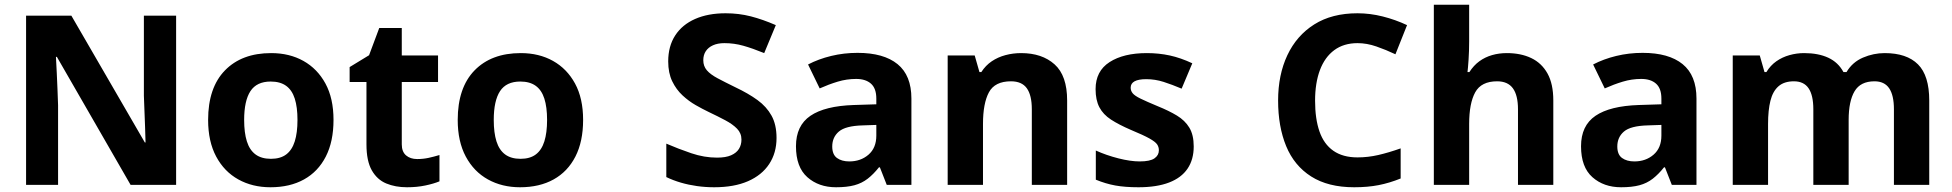

<svg xmlns="http://www.w3.org/2000/svg" viewBox="-20 -780 8234 810"><path d="M723 0H531L220 -540H216Q218 -506 219.5 -472Q221 -438 222.5 -404Q224 -370 225 -336V0H90V-714H281L591 -179H594Q593 -212 592 -245Q591 -278 589.5 -310.5Q588 -343 587 -376V-714H723Z M1387 -274Q1387 -183 1354.5 -119.5Q1322 -56 1262.5 -23Q1203 10 1121 10Q1045 10 985.5 -23Q926 -56 892 -119.5Q858 -183 858 -274Q858 -410 929 -483Q1000 -556 1124 -556Q1201 -556 1260 -523Q1319 -490 1353 -427.5Q1387 -365 1387 -274ZM1010 -274Q1010 -220 1021.5 -183.5Q1033 -147 1058 -128.5Q1083 -110 1123 -110Q1163 -110 1187.5 -128.5Q1212 -147 1223.5 -183.5Q1235 -220 1235 -274Q1235 -328 1223.5 -364Q1212 -400 1187 -418Q1162 -436 1122 -436Q1063 -436 1036.5 -395.5Q1010 -355 1010 -274Z M1740 -109Q1765 -109 1788 -114Q1811 -119 1834 -126V-15Q1810 -5 1774.5 2.5Q1739 10 1697 10Q1648 10 1609.5 -6Q1571 -22 1548.5 -61.5Q1526 -101 1526 -171V-434H1455V-497L1537 -547L1580 -662H1675V-546H1828V-434H1675V-171Q1675 -140 1693 -124.5Q1711 -109 1740 -109Z M2440 -274Q2440 -183 2407.5 -119.5Q2375 -56 2315.5 -23Q2256 10 2174 10Q2098 10 2038.5 -23Q1979 -56 1945 -119.5Q1911 -183 1911 -274Q1911 -410 1982 -483Q2053 -556 2177 -556Q2254 -556 2313 -523Q2372 -490 2406 -427.5Q2440 -365 2440 -274ZM2063 -274Q2063 -220 2074.5 -183.5Q2086 -147 2111 -128.5Q2136 -110 2176 -110Q2216 -110 2240.5 -128.5Q2265 -147 2276.5 -183.5Q2288 -220 2288 -274Q2288 -328 2276.5 -364Q2265 -400 2240 -418Q2215 -436 2175 -436Q2116 -436 2089.5 -395.5Q2063 -355 2063 -274Z M3256 -198Q3256 -135 3225 -88Q3194 -41 3135.5 -15.5Q3077 10 2993 10Q2956 10 2920.5 5Q2885 0 2852.5 -9.5Q2820 -19 2791 -33V-174Q2842 -152 2896.5 -133.5Q2951 -115 3005 -115Q3042 -115 3064.5 -125Q3087 -135 3097.5 -152Q3108 -169 3108 -191Q3108 -218 3089.5 -237Q3071 -256 3040 -272.5Q3009 -289 2969 -308Q2944 -320 2915 -336.5Q2886 -353 2859.5 -377.5Q2833 -402 2816 -437Q2799 -472 2799 -521Q2799 -585 2828.5 -630.5Q2858 -676 2912.5 -700Q2967 -724 3041 -724Q3097 -724 3147.5 -711Q3198 -698 3253 -674L3204 -556Q3155 -576 3116 -587Q3077 -598 3036 -598Q3008 -598 2988 -589Q2968 -580 2957.5 -564Q2947 -548 2947 -526Q2947 -501 2962 -483.5Q2977 -466 3007 -450Q3037 -434 3082 -412Q3137 -386 3175.5 -358Q3214 -330 3235 -292Q3256 -254 3256 -198Z M3598 -557Q3708 -557 3766.5 -509.5Q3825 -462 3825 -364V0H3721L3692 -74H3688Q3665 -45 3640.5 -26Q3616 -7 3584.5 1.5Q3553 10 3507 10Q3434 10 3386 -32.5Q3338 -75 3338 -163Q3338 -250 3399 -291.5Q3460 -333 3582 -337L3677 -340V-364Q3677 -407 3654.5 -427Q3632 -447 3592 -447Q3552 -447 3514 -435.5Q3476 -424 3438 -407L3389 -508Q3433 -531 3486.5 -544Q3540 -557 3598 -557ZM3619 -251Q3547 -249 3519 -225Q3491 -201 3491 -162Q3491 -128 3511 -113.5Q3531 -99 3563 -99Q3611 -99 3644 -127.5Q3677 -156 3677 -208V-253Z M4288 -556Q4376 -556 4429 -508.5Q4482 -461 4482 -356V0H4333V-319Q4333 -378 4312 -407.5Q4291 -437 4245 -437Q4177 -437 4152 -390.5Q4127 -344 4127 -257V0H3978V-546H4092L4112 -476H4120Q4138 -504 4164 -521.5Q4190 -539 4222 -547.5Q4254 -556 4288 -556Z M5016 -162Q5016 -107 4990 -68.5Q4964 -30 4912 -10Q4860 10 4783 10Q4726 10 4685 2.5Q4644 -5 4603 -22V-145Q4647 -125 4698 -112Q4749 -99 4788 -99Q4832 -99 4850.5 -112Q4869 -125 4869 -146Q4869 -160 4861.5 -171Q4854 -182 4829 -196Q4804 -210 4751 -232Q4700 -254 4667 -275.5Q4634 -297 4618 -327.5Q4602 -358 4602 -404Q4602 -480 4661 -518Q4720 -556 4818 -556Q4869 -556 4915 -546Q4961 -536 5010 -513L4965 -406Q4925 -423 4889 -434.5Q4853 -446 4816 -446Q4783 -446 4766.5 -437Q4750 -428 4750 -410Q4750 -397 4758.5 -386.5Q4767 -376 4791.5 -364Q4816 -352 4864 -332Q4911 -313 4945 -292.5Q4979 -272 4997.5 -241.5Q5016 -211 5016 -162Z M5707 -598Q5649 -598 5609 -568.5Q5569 -539 5548.5 -484.5Q5528 -430 5528 -355Q5528 -279 5546.5 -225.5Q5565 -172 5605 -144Q5645 -116 5707 -116Q5751 -116 5794.5 -126Q5838 -136 5889 -154V-27Q5842 -8 5796 1Q5750 10 5693 10Q5583 10 5511.5 -35.5Q5440 -81 5406 -163.5Q5372 -246 5372 -356Q5372 -464 5411 -547Q5450 -630 5524.5 -677Q5599 -724 5707 -724Q5760 -724 5813.5 -710.5Q5867 -697 5916 -674L5867 -551Q5827 -570 5786.5 -584Q5746 -598 5707 -598Z M6178 -605Q6178 -565 6175.5 -528Q6173 -491 6171 -476H6179Q6197 -504 6221 -521.5Q6245 -539 6274.5 -547.5Q6304 -556 6337 -556Q6396 -556 6440 -535Q6484 -514 6508.5 -470Q6533 -426 6533 -356V0H6384V-319Q6384 -378 6362.5 -407.5Q6341 -437 6296 -437Q6229 -437 6203.5 -390.5Q6178 -344 6178 -257V0H6029V-760H6178Z M6910 -557Q7020 -557 7078.5 -509.5Q7137 -462 7137 -364V0H7033L7004 -74H7000Q6977 -45 6952.5 -26Q6928 -7 6896.5 1.5Q6865 10 6819 10Q6746 10 6698 -32.5Q6650 -75 6650 -163Q6650 -250 6711 -291.5Q6772 -333 6894 -337L6989 -340V-364Q6989 -407 6966.5 -427Q6944 -447 6904 -447Q6864 -447 6826 -435.5Q6788 -424 6750 -407L6701 -508Q6745 -531 6798.5 -544Q6852 -557 6910 -557ZM6931 -251Q6859 -249 6831 -225Q6803 -201 6803 -162Q6803 -128 6823 -113.5Q6843 -99 6875 -99Q6923 -99 6956 -127.5Q6989 -156 6989 -208V-253Z M7931 -556Q8024 -556 8071.5 -508.5Q8119 -461 8119 -356V0H7970V-319Q7970 -378 7950 -407.5Q7930 -437 7888 -437Q7829 -437 7804 -395Q7779 -353 7779 -274V0H7630V-319Q7630 -378 7610 -407.5Q7590 -437 7548 -437Q7507 -437 7483 -416Q7459 -395 7449 -355Q7439 -315 7439 -257V0H7290V-546H7404L7424 -476H7432Q7449 -504 7474 -521.5Q7499 -539 7529.5 -547.5Q7560 -556 7591 -556Q7651 -556 7693 -536.5Q7735 -517 7757 -476H7770Q7795 -518 7839.5 -537Q7884 -556 7931 -556Z"/></svg>

Font: Noto Sans Cham
Style: Bold
Weight: 700
Version: Version 2.002